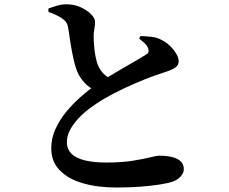

<svg xmlns="http://www.w3.org/2000/svg" viewBox="-20 -810 1040 871"><path d="M509.1 40.7Q422.6 40.7 355.7 21.2Q288.9 1.8 250.7 -37.8Q212.5 -77.4 212.5 -137.4Q212.5 -182.5 231.4 -224.2Q250.3 -266 280.5 -302.8Q310.8 -339.6 345 -369.6Q379.2 -399.6 408.9 -421.1Q436.6 -440.3 472 -461.8Q507.4 -483.4 542 -503.2Q576.6 -523 603.6 -538.8Q630.5 -554.5 642 -562Q651.6 -567.3 653.5 -574Q655.4 -580.8 651.9 -590.8Q647 -604.8 634.8 -615.4Q622.6 -626 611.2 -635.1L617.5 -646.6Q644.3 -645.5 667.9 -642.8Q691.4 -640.1 709.7 -630.5Q730.4 -621.2 748.6 -604.2Q766.8 -587.1 778.6 -567.9Q790.5 -548.7 790.5 -531.9Q790.5 -514.6 775.4 -503.8Q760.3 -493 724.3 -481.3Q686.1 -469.8 637.7 -450.4Q589.4 -431.1 540.5 -408Q491.7 -384.9 450.2 -360.8Q417.1 -341.1 387 -318.5Q356.9 -295.8 333.5 -270.4Q310.2 -245 296.8 -218.4Q283.3 -191.8 283.3 -164Q283.3 -134.3 302.9 -113.9Q322.4 -93.5 362.3 -83.1Q402.2 -72.7 463.1 -72.7Q532.2 -72.7 581.5 -80.7Q630.9 -88.6 661.2 -96.2Q691.4 -103.8 701.6 -103.8Q731.4 -103.8 757 -98.4Q782.6 -93 798.2 -79.6Q813.8 -66.1 813.8 -42Q813.8 -25.9 800.4 -10.6Q787.1 4.8 766.5 12.9Q745.8 20.5 707.6 26.6Q669.4 32.7 618.9 36.7Q568.4 40.7 509.1 40.7ZM415.9 -399.1Q386.2 -411 366.5 -431.3Q346.7 -451.6 334 -477.5Q323.1 -500.8 314.7 -537Q306.4 -573.2 300.2 -612.1Q294.1 -650.9 289.6 -681.6Q287.1 -699.2 279.9 -709.3Q272.7 -719.5 257.7 -729.3Q246.2 -736.7 230.5 -743.7Q214.9 -750.7 199.8 -756L199.5 -771Q219.5 -778.9 240.3 -784.7Q261.1 -790.4 282.5 -790.4Q316.9 -790.4 346 -777.1Q375.1 -763.7 393.1 -745.6Q411.1 -727.4 411.1 -710.8Q411.4 -695.9 408 -678.8Q404.6 -661.7 404.9 -642.5Q405.1 -622.8 407.1 -599.8Q409 -576.9 413.2 -554.6Q417.5 -532.4 423.5 -516.2Q434 -491.1 450.9 -474.6Q467.9 -458.1 491.8 -447.6Z"/></svg>

Font: Noto Serif KR ExtraLight
Style: Regular
Weight: 200
Designer: Ryoko NISHIZUKA 西塚涼子 (kana & ideographs); Frank Grießhammer (Latin, Greek & Cyrillic); Wenlong ZHANG 张文龙 (bopomofo); San
Foundry: Adobe
Version: Version 2.002-H1;hotconv 1.1.0;makeotfexe 2.6.0